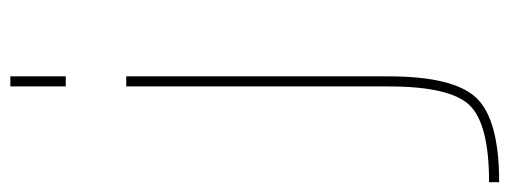

<svg xmlns="http://www.w3.org/2000/svg" viewBox="-354 -456 1010 381"><g transform="rotate(-90 151.5 -265.0)"><path d="M-19 220V200Q96 200 133.5 161.5Q171 123 171 0V-520H191V0Q191 130 148 175Q105 220 -19 220ZM171 -640V-750H191V-640Z"/></g></svg>

Font: M PLUS 1p Thin
Style: Regular
Weight: 250
Version: Version 1.062